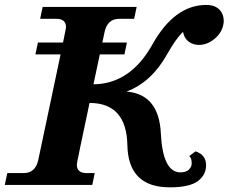

<svg xmlns="http://www.w3.org/2000/svg" viewBox="-50 -761 941 790"><path d="M461.9 -537.1H95.7L106 -585.9H472.2ZM648.4 9.8Q477.5 9.8 474.1 -163.8Q470.7 -337.4 318.4 -337.4Q266.1 -91.8 266.1 -84Q266.1 -48.8 305.7 -48.8H339.8L329.6 0H-30.3L-20 -48.8H46.9Q95.7 -48.8 107.4 -102.5Q221.7 -640.6 221.7 -648.4Q221.7 -683.6 182.1 -683.6H115.2L125.5 -732.4H512.2L502 -683.6H440.9Q392.1 -683.6 380.4 -629.9L334.5 -414.1Q486.3 -415.5 577.1 -578.1Q668 -740.7 798.8 -740.7Q837.9 -740.7 856.9 -716.8Q870.6 -699.2 870.6 -674.8Q870.6 -667 868.7 -658.7Q861.8 -625 832 -600.6Q802.2 -576.2 769 -576.2Q752.4 -576.2 738.5 -582.5Q724.6 -588.9 715.6 -600.3Q706.5 -611.8 703.1 -629.9Q673.3 -601.6 637.2 -537.1Q572.8 -422.4 470.7 -384.3Q604 -373 611.8 -212.4Q619.6 -51.8 692.4 -51.8Q715.3 -51.8 727.1 -63Q738.8 -74.2 738.8 -88.9Q738.8 -111.8 728.5 -118.7L754.4 -138.2Q797.9 -124.5 797.9 -81.1Q797.9 -40.5 763.4 -15.4Q729 9.8 648.4 9.8Z"/></svg>

Font: Munson
Style: Bold Italic
Weight: 700
Italic angle: -12°
Designer: Paul James MIller
Foundry: High-Logic / Made with FontCreator
Version: Version 2.10;May 5, 2019;FontCreator 11.5.0.2430 64-bit